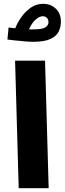

<svg xmlns="http://www.w3.org/2000/svg" viewBox="-20 -986 339 1006"><path d="M78 0 59 -668H216L235 0ZM154 -767Q134 -767 107 -769.5Q80 -772 55.5 -774.5Q31 -777 19 -779L25 -842Q32 -841 40.5 -840Q49 -839 60 -838Q71 -867 92 -896.5Q113 -926 141.5 -946Q170 -966 206 -966Q246 -966 272.5 -940.5Q299 -915 299 -873Q299 -844 287 -820Q275 -796 243.5 -781.5Q212 -767 154 -767ZM204 -901Q188 -901 167.5 -884Q147 -867 132 -832Q144 -832 154 -832Q203 -832 218.5 -843Q234 -854 234 -869Q234 -885 225 -893Q216 -901 204 -901Z"/></svg>

Font: Noto Sans Arabic ExtCond ExtBd
Style: Regular
Weight: 800
Width: 2
Designer: Monotype Design Team, Nadine Chahine, Nizar Qandah and Khaled Hosny
Foundry: Monotype Imaging Inc.
Version: Version 2.012; ttfautohint (v1.8.4.7-5d5b)